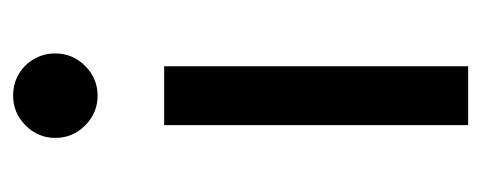

<svg xmlns="http://www.w3.org/2000/svg" viewBox="-246 -314 751 300"><g transform="rotate(-90 130.0 -164.5)"><path d="M84 191V-284H176V191ZM130 -520Q149 -520 164 -511Q179 -502 187.5 -487Q196 -472 196 -454Q196 -427 176.5 -407.5Q157 -388 130 -388Q103 -388 83.5 -407.5Q64 -427 64 -454Q64 -481 83.5 -500.5Q103 -520 130 -520Z"/></g></svg>

Font: MuseoModerno Thin
Style: Regular
Weight: 400
Version: Version 1.003